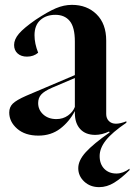

<svg xmlns="http://www.w3.org/2000/svg" viewBox="-20 -543 553 790"><path d="M18 -80Q18 -102 32.5 -116.5Q47 -131 88 -149L288 -234V-372Q288 -431 267 -456.5Q246 -482 208 -482Q170 -482 146 -460.5Q122 -439 122 -398Q122 -364 137 -326Q118 -310 91 -310Q67 -310 52.5 -323Q38 -336 38 -358Q38 -381 58 -404.5Q78 -428 127 -462Q177 -495 210 -509Q243 -523 276 -523Q338 -523 377.5 -484Q417 -445 417 -376V-74Q417 -56 428 -45Q439 -34 457 -34Q475 -34 500 -44V-38Q441 2 415.5 34.5Q390 67 390 99Q390 132 409 151.5Q428 171 459 171Q486 171 513 151V157Q480 190 450 208.5Q420 227 388 227Q351 227 326.5 204Q302 181 302 149Q302 117 333 83Q364 49 431 2L429 -2Q399 12 372 12Q332 12 310 -12Q288 -36 288 -78V-86Q265 -42 227.5 -13.5Q190 15 138 15Q83 15 50.5 -13.5Q18 -42 18 -80ZM212 -53Q239 -53 259.5 -67.5Q280 -82 288 -103V-222L194 -182Q162 -168 149.5 -154Q137 -140 137 -119Q137 -91 158 -72Q179 -53 212 -53Z"/></svg>

Font: Nyght Serif Medium
Style: Regular
Weight: 500
Designer: Maksym Kobuzan
Version: Version 0.410